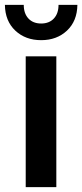

<svg xmlns="http://www.w3.org/2000/svg" viewBox="-23 -764 336 784"><path d="M82 -534H207V0H82ZM-3 -744H74Q74 -709 93 -688.5Q112 -668 145 -668Q178 -668 197 -688.5Q216 -709 216 -744H293Q292 -678 250.5 -639Q209 -600 145 -600Q81 -600 39.5 -639Q-2 -678 -3 -744Z"/></svg>

Font: mBank SemiBold
Style: Regular
Weight: 600
Designer: Julieta Ulanovsky
Foundry: Julieta Ulanovsky
Version: Version 7.200